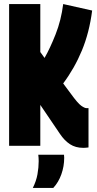

<svg xmlns="http://www.w3.org/2000/svg" viewBox="-20 -720 478 948"><path d="M391 10Q353 10 325.5 -8Q298 -26 276 -59L179 -202V0H25V-700H179V-463L200 -434Q227 -481 254.5 -550.5Q282 -620 292 -700L435 -668Q421 -559 384.5 -471Q348 -383 292 -308L330 -257Q364 -210 381 -198Q398 -186 407 -186H417V8Q409 9 403 9.5Q397 10 391 10ZM142 208Q159 174 165 140.5Q171 107 171 76Q171 68 170.5 59.5Q170 51 169 44H296Q296 47 296.5 51Q297 55 297 59Q297 101 283 140.5Q269 180 243 208Z"/></svg>

Font: Georama ExtraCondensed ExtraBold
Style: Regular
Weight: 800
Width: 2
Designer: Jean-Baptiste Levee
Foundry: Production Type
Version: Version 1.000